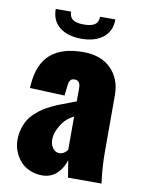

<svg xmlns="http://www.w3.org/2000/svg" viewBox="-87 -825 664 895"><g transform="rotate(10 245.5 -377.5)"><path d="M103.5 -764.6H176.3Q176.3 -739.3 192.4 -727.5Q208.5 -715.8 244.6 -715.8Q280.8 -715.8 297.1 -727.8Q313.5 -739.7 313.5 -764.6H385.7Q385.7 -708.5 347.2 -678.5Q308.6 -648.4 244.6 -648.4Q180.7 -648.4 142.1 -678.2Q103.5 -708 103.5 -764.6ZM236.3 -105.5Q258.3 -105.5 274.9 -127.9V-285.2Q237.3 -267.6 215.1 -230.7Q192.9 -193.8 192.9 -163.6Q192.9 -137.2 205.6 -121.3Q218.3 -105.5 236.3 -105.5ZM174.3 10.7Q140.1 10.3 112.8 -2.7Q85.4 -15.6 68.6 -36.4Q51.8 -57.1 42.7 -81.8Q33.7 -106.4 33.7 -132.3Q33.7 -160.6 41 -185.5Q48.3 -210.4 59.6 -228.8Q70.8 -247.1 88.9 -263.7Q106.9 -280.3 123.5 -291Q140.1 -301.8 163.1 -312.7Q186 -323.7 202.4 -329.8Q218.8 -335.9 241.5 -344.5Q264.2 -353 274.9 -357.4V-419.9Q274.9 -456.1 247.6 -456.1Q232.4 -456.1 226.6 -446.5Q220.7 -437 219.2 -420.4L213.9 -374L48.8 -380.9L49.8 -389.6Q50.3 -398.4 50.3 -398.9Q58.1 -496.1 111.6 -542.5Q165 -588.9 265.1 -588.9Q350.6 -588.9 397.7 -540.8Q444.8 -492.7 444.8 -417.5V-145.5Q444.8 -118.7 446.3 -92.5Q447.8 -66.4 448.7 -54.4Q449.7 -42.5 452.4 -21.5Q455.1 -0.5 455.1 0H296.4Q283.7 -78.6 283.2 -80.6Q271.5 -41 243.7 -15.1Q215.8 10.7 174.3 10.7Z"/></g></svg>

Font: Oswald
Style: Heavy
Weight: 800
Designer: Vernon Adams
Foundry: Vernon Adams
Version: 3.0; ttfautohint (v0.95) -l 8 -r 50 -G 200 -x 0 -w "G" -W -c